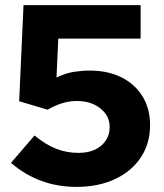

<svg xmlns="http://www.w3.org/2000/svg" viewBox="-20 -720 640 751"><path d="M279 11Q132 11 23 -83L115 -190Q159 -154 200 -138Q241 -122 287 -122Q324 -122 351 -134.5Q378 -147 393.5 -170Q409 -193 409 -223Q409 -267 372.5 -296Q336 -325 280 -325Q252 -325 224 -316.5Q196 -308 166 -291L55 -324L72 -700H530V-569H208L201 -417Q237 -434 269 -439Q301 -444 331 -444Q402 -444 455 -417.5Q508 -391 537.5 -343Q567 -295 567 -231Q567 -159 531 -104.5Q495 -50 430 -19.5Q365 11 279 11Z"/></svg>

Font: Red Hat Mono VF Light
Style: Regular
Weight: 300
Monospace: yes
Designer: Pentagram, MCKL
Foundry: Pentagram, MCKL
Version: Version 1.023